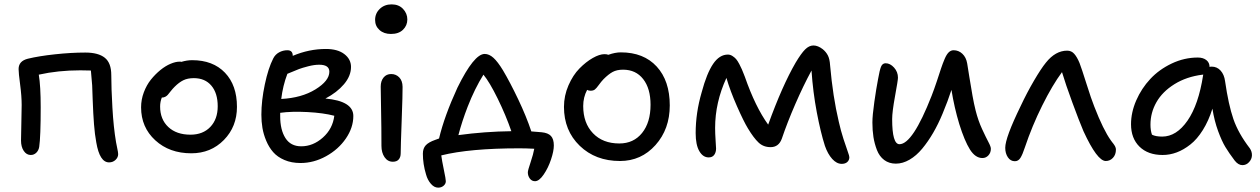

<svg xmlns="http://www.w3.org/2000/svg" viewBox="-20 -736 5820 887"><path d="M483.9 14.2Q440.4 14.2 424.8 -78.1Q418 -114.3 414.3 -161.6Q410.6 -209 408.2 -274.7Q405.8 -340.3 405.8 -341.8Q403.3 -377.4 399.9 -410.2L351.1 -411.1Q249 -411.1 159.2 -391.1Q168 -338.4 168 -241.2Q168 -104 161.1 -57.1Q158.2 -40.5 147.5 -30.3Q136.7 -20 122.1 -20Q102.5 -20 89.8 -38.8Q77.1 -57.6 77.1 -86.9Q77.1 -107.4 78.6 -166.3Q80.1 -225.1 80.1 -251Q80.1 -292 73 -345.5Q65.9 -398.9 65.9 -417Q65.9 -454.1 108.9 -464.8Q159.7 -477.1 233.9 -485.1Q308.1 -493.2 374 -493.2Q434.1 -493.2 464.1 -469.2Q494.1 -445.3 494.1 -389.2Q494.1 -329.6 499.3 -238.8Q504.4 -147.9 516.1 -79.1Q517.1 -71.8 521.5 -51.8Q525.9 -31.7 525.9 -23.9Q525.9 -8.8 513.7 2.7Q501.5 14.2 483.9 14.2Z M863.8 -27.8Q762.7 -27.8 697.3 -87.9Q631.8 -147.9 631.8 -240.2Q631.8 -275.9 644.5 -309.6Q657.2 -343.3 677.2 -368.2Q697.3 -393.1 720.9 -412.4Q744.6 -431.6 768.1 -441.4Q791.5 -451.2 809.6 -451.2Q815.9 -451.2 817.9 -450.2Q843.8 -458 867.7 -458Q963.9 -458 1019.3 -400.1Q1074.7 -342.3 1074.7 -242.2Q1074.7 -150.9 1014.4 -89.4Q954.1 -27.8 863.8 -27.8ZM719.7 -244.1Q719.7 -184.6 757.6 -149.2Q795.4 -113.8 859.9 -113.8Q917.5 -113.8 951.7 -149.7Q985.8 -185.5 985.8 -245.1Q985.8 -305.7 956.5 -340.3Q927.2 -375 875.5 -375Q846.7 -375 826.9 -365.2Q807.1 -355.5 786.6 -335Q777.8 -326.2 768.8 -314.9Q759.8 -303.7 755.4 -298.3Q751 -293 743.9 -289.1Q736.8 -285.2 727.5 -285.2Q719.7 -265.6 719.7 -244.1Z M1368.2 17.1Q1326.7 17.1 1294.2 3.2Q1261.7 -10.7 1242.2 -33Q1222.7 -55.2 1210 -85.4Q1197.3 -115.7 1192.4 -145Q1187.5 -174.3 1187.5 -206.1Q1187.5 -271 1203.4 -345.9Q1219.2 -420.9 1242.2 -465.8Q1251.5 -484.4 1269.3 -494.1Q1287.1 -503.9 1307.6 -503.9Q1332.5 -503.9 1332.5 -478Q1407.7 -509.8 1485.4 -509.8Q1540 -509.8 1570.8 -486.1Q1601.6 -462.4 1601.6 -426.8Q1601.6 -385.3 1569.1 -346.9Q1536.6 -308.6 1483.4 -280.8Q1612.3 -269 1612.3 -200.2Q1612.3 -146.5 1577.9 -96.2Q1543.5 -45.9 1486.6 -14.4Q1429.7 17.1 1368.2 17.1ZM1454.6 -437Q1431.6 -437 1403.6 -429.7Q1375.5 -422.4 1361.3 -417Q1347.2 -411.6 1307.6 -395Q1286.6 -339.8 1279.3 -278.8Q1373.5 -283.7 1437.5 -323.2Q1501.5 -362.8 1501.5 -404.8Q1501.5 -437 1454.6 -437ZM1274.4 -199.2Q1274.4 -136.2 1298.6 -98.1Q1322.8 -60.1 1371.6 -60.1Q1426.3 -60.1 1471.7 -100.6Q1517.1 -141.1 1524.4 -201.2Q1474.1 -214.4 1400.9 -218.3Q1327.6 -222.2 1274.4 -214.8Z M1786.1 -579.1Q1753.4 -579.1 1733.2 -597.4Q1712.9 -615.7 1712.9 -644Q1712.9 -674.3 1734.6 -695.1Q1756.3 -715.8 1789.1 -715.8Q1822.3 -715.8 1842 -694.8Q1861.8 -673.8 1861.8 -646Q1861.8 -618.2 1841.8 -598.6Q1821.8 -579.1 1786.1 -579.1ZM1794.9 11.2Q1771 11.2 1756.6 -9.8Q1742.2 -30.8 1742.2 -62Q1742.2 -147.9 1740.5 -227.8Q1738.8 -307.6 1738.8 -335.9Q1738.8 -361.8 1752 -377.9Q1765.1 -394 1787.1 -394Q1809.1 -394 1824.2 -378.7Q1839.4 -363.3 1839.8 -335Q1840.3 -304.7 1835.7 -180.2Q1831.1 -55.7 1831.1 -27.8Q1831.1 -9.8 1822 0.7Q1813 11.2 1794.9 11.2Z M2451.7 101.1Q2436.5 101.1 2427.5 88.6Q2418.5 76.2 2418.5 60.1Q2418.5 51.3 2431.2 13.7Q2443.8 -23.9 2448.2 -48.8Q2410.2 -50.8 2379.4 -50.8Q2149.9 -50.8 2018.6 -18.1Q2021.5 4.9 2030.5 48.3Q2039.6 91.8 2039.6 101.1Q2039.6 113.3 2029.3 122.1Q2019 130.9 2004.4 130.9Q1985.8 130.9 1970.5 113Q1955.1 95.2 1948.2 69.8Q1933.6 22 1933.6 -25.9Q1933.6 -50.3 1946.8 -64.7Q1960 -79.1 1990.7 -89.8Q2002.4 -94.7 2008.3 -96.2Q2032.7 -199.2 2093.3 -331.1Q2169.9 -486.8 2219.2 -486.8Q2239.7 -486.8 2259.5 -469Q2279.3 -451.2 2303.7 -411.1Q2336.4 -356 2374 -277.1Q2411.6 -198.2 2434.6 -128.9Q2465.8 -127 2482.4 -125Q2512.2 -122.1 2525.4 -107.7Q2538.6 -93.3 2538.6 -64Q2538.6 -38.1 2525.6 0.7Q2512.7 39.6 2491.7 70.3Q2470.7 101.1 2451.7 101.1ZM2140.6 -243.2Q2114.3 -175.3 2097.7 -111.8Q2219.7 -128.4 2342.3 -129.9Q2316.9 -203.6 2279.3 -280.3Q2241.7 -356.9 2213.4 -391.1Q2172.9 -326.2 2140.6 -243.2Z M2844.2 7.8Q2731 7.8 2658.2 -62.5Q2585.4 -132.8 2585.4 -242.2Q2585.4 -293.9 2606.2 -341.6Q2627 -389.2 2657 -419.7Q2687 -450.2 2718.3 -468Q2749.5 -485.8 2772.5 -485.8Q2783.2 -485.8 2790.5 -482.9Q2821.8 -494.1 2848.1 -494.1Q2953.6 -494.1 3013.9 -428.5Q3074.2 -362.8 3074.2 -249Q3074.2 -139.6 3008.3 -65.9Q2942.4 7.8 2844.2 7.8ZM2674.3 -246.1Q2674.3 -167.5 2719.5 -120.4Q2764.6 -73.2 2841.3 -73.2Q2907.2 -73.2 2946.3 -121.8Q2985.4 -170.4 2985.4 -252Q2985.4 -327.1 2951.4 -370.6Q2917.5 -414.1 2858.4 -414.1Q2829.6 -414.1 2810.3 -403.6Q2791 -393.1 2768.1 -370.1Q2757.8 -359.4 2746.3 -343.5Q2734.9 -327.6 2727.8 -322.3Q2720.7 -316.9 2708.5 -316.9Q2698.7 -316.9 2692.4 -320.8Q2674.3 -286.6 2674.3 -246.1Z M3253.9 -8.8Q3227.5 -8.8 3210.7 -37.8Q3193.8 -66.9 3193.8 -121.1Q3193.8 -214.8 3221.7 -310.1Q3245.1 -397.5 3274.4 -440.7Q3303.7 -483.9 3342.8 -483.9Q3353.5 -483.9 3363.8 -477.3Q3374 -470.7 3380.6 -463.1Q3387.2 -455.6 3395.5 -439.9Q3403.8 -424.3 3407.2 -415.8Q3410.6 -407.2 3418 -389.2Q3418.5 -387.2 3418.9 -386.5Q3419.4 -385.7 3419.9 -384.3Q3420.4 -382.8 3420.9 -381.8Q3469.7 -241.7 3528.8 -160.2Q3594.2 -340.8 3655.8 -446.8Q3681.2 -489.3 3699.5 -507.6Q3717.8 -525.9 3737.8 -525.9Q3758.8 -525.9 3780.8 -508.8Q3795.9 -496.6 3804.4 -480.2Q3813 -463.9 3814.9 -434.1Q3827.6 -289.6 3855 -173.8Q3864.3 -132.3 3876.7 -94Q3889.2 -55.7 3896.5 -35.6Q3903.8 -15.6 3903.8 -9.8Q3903.8 3.9 3894.3 12.5Q3884.8 21 3868.7 21Q3845.2 21 3824.7 -1.7Q3804.2 -24.4 3791 -62Q3771 -124.5 3753.4 -217.3Q3735.8 -310.1 3729 -410.2Q3690.9 -339.8 3653.8 -254.4Q3616.7 -168.9 3591.8 -95.2Q3577.6 -56.2 3540 -56.2Q3506.8 -56.2 3484.4 -77.4Q3461.9 -98.6 3435.1 -143.1Q3415.5 -175.3 3384.5 -245.6Q3353.5 -315.9 3335.9 -376Q3283.7 -262.7 3283.7 -145Q3283.7 -120.1 3285.9 -87.6Q3288.1 -55.2 3288.1 -49.8Q3288.1 -32.2 3279.5 -20.5Q3271 -8.8 3253.9 -8.8Z M4118.7 20Q4087.4 20 4064.9 3.2Q4042.5 -13.7 4031.2 -43Q4020 -72.3 4015.1 -103Q4010.3 -133.8 4010.3 -169.9Q4010.3 -202.6 4019.3 -265.6Q4028.3 -328.6 4036.6 -371.1Q4043.5 -411.1 4050 -427.5Q4056.6 -443.8 4071.3 -443.8Q4092.3 -443.8 4110.4 -423.8Q4128.4 -403.8 4128.4 -377Q4128.4 -365.7 4115 -292.5Q4101.6 -219.2 4101.6 -186Q4101.6 -69.8 4135.3 -69.8Q4196.3 -69.8 4283.7 -293Q4295.4 -322.8 4307.9 -360.4Q4320.3 -397.9 4327.6 -420.2Q4335 -442.4 4344 -463.6Q4353 -484.9 4363 -494.4Q4373 -503.9 4385.3 -503.9Q4408.7 -503.9 4426 -487.5Q4443.4 -471.2 4448.2 -442.9Q4450.2 -430.7 4458 -381.6Q4465.8 -332.5 4472.7 -294.2Q4479.5 -255.9 4487.3 -225.1Q4499 -178.7 4517.1 -139.6Q4535.2 -100.6 4546.4 -79.6Q4557.6 -58.6 4557.6 -48.8Q4557.6 -30.3 4546.1 -18.1Q4534.7 -5.9 4518.6 -5.9Q4485.8 -5.9 4460.9 -45.4Q4436 -85 4411.6 -163.1Q4388.7 -238.8 4375.5 -320.8Q4359.4 -270.5 4334.5 -210.9Q4314.5 -162.6 4291 -122.3Q4267.6 -82 4240.5 -49.3Q4213.4 -16.6 4181.9 1.7Q4150.4 20 4118.7 20Z M4668.5 8.8Q4648.4 8.8 4636.2 -9.3Q4624 -27.3 4624 -53.2Q4624 -100.1 4695.3 -246.1Q4723.6 -306.6 4756.6 -363Q4789.6 -419.4 4812 -446.8Q4856 -502 4910.2 -502Q4929.7 -502 4942.6 -487.5Q4955.6 -473.1 4967.3 -444.8Q4977.1 -419.4 4999.3 -348.9Q5021.5 -278.3 5035.2 -244.1Q5077.1 -135.7 5112.3 -86.9Q5113.8 -84.5 5117.9 -79.3Q5122.1 -74.2 5123.3 -72.5Q5124.5 -70.8 5127.2 -66.9Q5129.9 -63 5130.9 -61Q5131.8 -59.1 5133.1 -55.9Q5134.3 -52.7 5134.8 -50.3Q5135.3 -47.9 5135.3 -44.9Q5135.3 -21.5 5121.6 -6.8Q5107.9 7.8 5088.4 7.8Q5048.8 7.8 4985.4 -129.9Q4965.3 -177.2 4934.1 -262.2Q4902.8 -347.2 4886.2 -402.8Q4841.8 -342.8 4794.9 -248.5Q4748 -154.3 4714.4 -54.2Q4704.1 -22.5 4694.3 -6.8Q4684.6 8.8 4668.5 8.8Z M5351.1 -20Q5283.7 -20 5244.4 -58.3Q5205.1 -96.7 5205.1 -162.1Q5205.1 -216.8 5229.2 -272.2Q5253.4 -327.6 5294.2 -371.3Q5335 -415 5393.1 -442.6Q5451.2 -470.2 5513.7 -470.2Q5538.1 -470.2 5553 -458.5Q5567.9 -446.8 5567.9 -426.8Q5572.3 -428.2 5577.6 -428.2Q5602.5 -428.2 5619.1 -409.7Q5635.7 -391.1 5639.6 -360.8Q5655.3 -252 5678 -186Q5700.7 -120.1 5753.9 -50.8Q5764.2 -35.6 5763.7 -18.3Q5763.2 -1 5750.5 12.9Q5737.8 26.9 5719.7 26.9Q5700.7 26.9 5684.1 5.9Q5657.2 -29.8 5640.9 -56.9Q5624.5 -84 5607.4 -130.4Q5590.3 -176.8 5581.1 -233.9Q5563.5 -177.7 5536.9 -135.3Q5510.3 -92.8 5479.2 -68.4Q5448.2 -43.9 5416.3 -32Q5384.3 -20 5351.1 -20ZM5294.9 -160.2Q5294.9 -133.8 5301.8 -113.8Q5318.8 -105 5349.1 -105Q5415 -105 5466.1 -178.7Q5517.1 -252.4 5538.1 -388.2L5539.1 -391.1H5535.6Q5461.4 -381.8 5405.8 -347.2Q5350.1 -312.5 5322.5 -263.9Q5294.9 -215.3 5294.9 -160.2Z"/></svg>

Font: Shantell Sans Irregular
Style: Regular
Weight: 400
Designer: Stephen Nixon, Anya Danilova, Shantell Martin
Foundry: Arrow Type
Version: Version 1.006;[9816181b4]